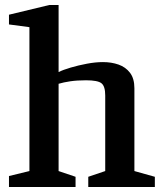

<svg xmlns="http://www.w3.org/2000/svg" viewBox="-20 -750 657 770"><path d="M16 0V-44L98 -64V-641L16 -652V-691L178 -730H215V-461Q233 -470 263.5 -479Q294 -488 328.5 -494.5Q363 -501 393 -501Q427 -501 455.5 -491Q484 -481 501.5 -458Q519 -435 519 -396V-64L601 -41V0H334V-41L402 -64V-367Q402 -404 387 -416Q372 -428 325 -428Q289 -428 262 -424Q235 -420 215 -414V-64L283 -41V0Z"/></svg>

Font: Manuale SemiBold
Style: Regular
Weight: 600
Version: Version 1.002